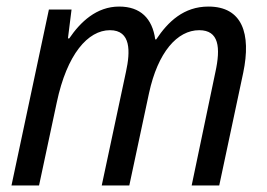

<svg xmlns="http://www.w3.org/2000/svg" viewBox="-20 -565 813 585"><path d="M15 0H99L153 -253C184 -400 248 -473 315 -473C380 -473 377 -407 364 -347L290 0H374L434 -281C461 -406 520 -473 587 -473C647 -473 653 -421 636 -344L564 0H648L721 -343C746 -463 718 -545 615 -545C540 -545 492 -499 456 -445H453C444 -509 408 -545 343 -545C274 -545 225 -498 191 -448H187L198 -536H129Z"/></svg>

Font: Noto Sans SemiCondensed
Style: Italic
Weight: 400
Width: 4
Italic angle: -12°
Designer: Monotype Design Team
Foundry: Monotype Imaging Inc.
Version: Version 2.013